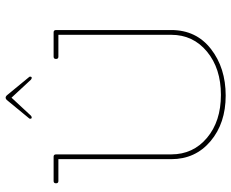

<svg xmlns="http://www.w3.org/2000/svg" viewBox="-90 -729 824 684"><g transform="rotate(-90 322.0 -387.0)"><path d="M97 -189V-591H19Q11 -591 11 -599.5Q11 -608 19 -608H106Q114 -608 114 -599V-189Q114 -111 173 -61.5Q232 -12 326 -12Q420 -12 480 -61.5Q540 -111 540 -189V-591H462Q454 -591 454 -599.5Q454 -608 462 -608H549Q557 -608 557 -599V-189Q557 -100 489.5 -47.5Q422 5 323.5 5Q225 5 161 -49Q97 -103 97 -189ZM252 -689Q249 -686 245 -686Q241 -686 241 -692Q241 -694 243 -696L308 -775Q312 -779 316 -779Q320 -779 324 -775L389 -696Q391 -694 391 -692Q391 -686 387 -686Q383 -686 380 -689L316 -758Z"/></g></svg>

Font: Flamenco Light
Style: Regular
Weight: 300
Designer: Luciano Vergara
Foundry: Luciano Vergara
Version: Version 1.003